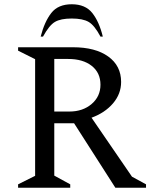

<svg xmlns="http://www.w3.org/2000/svg" viewBox="-20 -882 706 902"><path d="M65 0V-16L145 -56V-604L65 -644V-660H323Q428 -660 488.5 -616.5Q549 -573 549 -497Q549 -441 511 -396.5Q473 -352 410 -329L600 -52L666 -16V0H522L328 -303H235V-57L310 -16V0ZM300 -605H235V-358H306Q369 -358 410.5 -393.5Q452 -429 452 -484Q452 -540 411 -572.5Q370 -605 300 -605ZM171 -710Q189 -780 221 -821Q253 -862 317 -862Q381 -862 413.5 -821Q446 -780 463 -710H452Q424 -763 396.5 -779Q369 -795 317 -795Q265 -795 238 -779Q211 -763 182 -710Z"/></svg>

Font: Spectral
Style: Regular
Weight: 400
Designer: Jean-Baptiste Levee
Foundry: Production Type
Version: Version 1.002